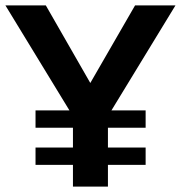

<svg xmlns="http://www.w3.org/2000/svg" viewBox="-20 -688 667 708"><path d="M249 0V-80H111V-144H249V-217H111V-281H236L0 -668H149L313 -382L478 -668H627L391 -281H517V-217H378V-144H517V-80H378V0Z"/></svg>

Font: Atkinson Hyperlegible Next SemiBold
Style: Regular
Weight: 600
Designer: Elliott Scott, Megan Eiswerth, Linus Boman, Theodore Petrosky, Letters from Sweden
Foundry: Applied Design Works, Letters from Sweden
Version: Version 2.001